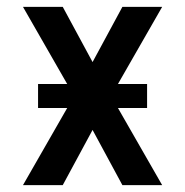

<svg xmlns="http://www.w3.org/2000/svg" viewBox="-20 -540 540 560"><path d="M47 0 176 -225H91V-295H176L47 -520H163L250 -359L337 -520H453L324 -295H409V-225H324L453 0H337L250 -161L163 0Z"/></svg>

Font: Iosevka Custom Semibold
Style: Regular
Weight: 600
Designer: Belleve Invis
Foundry: Belleve Invis
Version: Version 27.0.2; ttfautohint (v1.8.4)